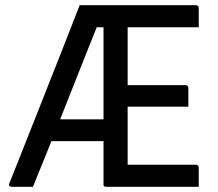

<svg xmlns="http://www.w3.org/2000/svg" viewBox="-20 -720 840 740"><path d="M107 0Q93 0 79.5 0Q66 0 52 0Q38 0 24 0Q21 0 17 -3Q13 -6 16 -13Q48 -93 82.5 -180.5Q117 -268 152.5 -357.5Q188 -447 222 -533.5Q256 -620 287 -700Q305 -700 322.5 -700Q340 -700 357 -700Q374 -700 392 -700H735Q740 -700 743 -697Q746 -694 746 -689Q746 -670 746 -651.5Q746 -633 746 -615H326L364 -643Q331 -561 298.5 -479Q266 -397 234 -316Q202 -235 170 -155.5Q138 -76 107 0ZM379 -637H477L472 -624Q472 -616 472 -608Q472 -600 472 -591Q472 -528 472 -465Q472 -402 472 -338Q472 -274 472 -211Q472 -148 472 -85H735Q740 -85 743 -82Q746 -79 746 -74Q746 -56 746 -37.5Q746 -19 746 0H390Q387 0 384.5 -0.5Q382 -1 380.5 -3Q379 -5 379 -8Q379 -87 379 -165.5Q379 -244 379 -322.5Q379 -401 379 -480Q379 -559 379 -637ZM151 -260H353Q362 -260 371 -260Q380 -260 388 -260L399 -261V-176H162Q157 -176 154 -179Q151 -182 151 -187ZM403 -392H695Q700 -392 703 -389Q706 -386 706 -381Q706 -362 706 -345.5Q706 -329 706 -309H403Z"/></svg>

Font: Recursive
Style: Regular
Weight: 400
Version: Version 1.085